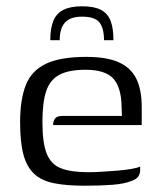

<svg xmlns="http://www.w3.org/2000/svg" viewBox="-20 -585 505 611"><path d="M241 -565Q280 -565 301.5 -553.5Q323 -542 332 -518.5Q341 -495 341 -457H311Q311 -495 296.5 -513.5Q282 -532 241 -532Q204 -532 187 -513.5Q170 -495 170 -457H140Q140 -494 149.5 -518Q159 -542 181.5 -553.5Q204 -565 241 -565ZM249 6Q191 6 151.5 -2Q112 -10 88.5 -32Q65 -54 54.5 -93.5Q44 -133 44 -196Q44 -268 62 -314Q80 -360 126 -382Q172 -404 255 -404Q319 -404 357.5 -387Q396 -370 413.5 -335Q431 -300 431 -244V-187H149Q149 -199 155 -207.5Q161 -216 177 -216H368L367 -245Q366 -307 340.5 -335Q315 -363 252 -363Q199 -363 169 -347Q139 -331 127 -295Q115 -259 115 -197Q115 -131 128.5 -96.5Q142 -62 174 -49.5Q206 -37 261 -37Q280 -37 304.5 -38.5Q329 -40 354 -42Q379 -44 398.5 -47.5Q418 -51 426 -55V-43Q426 -33 420.5 -24Q415 -15 398 -9Q376 0 338.5 3Q301 6 249 6Z"/></svg>

Font: Genos Thin
Style: Regular
Weight: 400
Version: Version 1.010